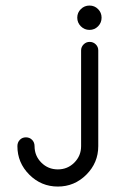

<svg xmlns="http://www.w3.org/2000/svg" viewBox="-20 -685 425 705"><path d="M276.9 -651.6Q290 -664.6 308.6 -664.6Q327.1 -664.6 340.1 -651.6Q353 -638.7 353 -620.1Q353 -601.6 340.1 -588.4Q327.1 -575.2 308.6 -575.2Q290 -575.2 276.9 -588.4Q263.7 -601.6 263.7 -620.1Q263.7 -638.7 276.9 -651.6ZM277.8 -500Q277.8 -512.7 287.1 -522Q296.4 -531.2 309.1 -531.2Q322.3 -531.2 331.5 -522.2Q340.8 -513.2 340.8 -500V-148.4Q340.8 -87.4 297.1 -43.7Q253.4 0 192.4 0Q131.3 0 87.6 -43.7Q43.9 -87.4 43.9 -148.4Q43.9 -162.1 52.7 -171.4Q61.5 -180.7 75.2 -180.7Q88.9 -180.7 97.9 -171.4Q106.9 -162.1 106.9 -148.4Q106.9 -112.8 131.8 -87.9Q156.7 -63 192.4 -63Q228 -63 252.9 -87.9Q277.8 -112.8 277.8 -148.4Z"/></svg>

Font: Fandogh
Style: Regular
Weight: 400
Designer: Amin Abedi
Version: Version 1.00